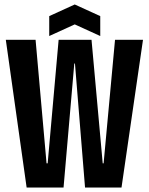

<svg xmlns="http://www.w3.org/2000/svg" viewBox="-20 -838 665 858"><path d="M99 0 6 -660H139L188 -108H193L242 -660H389L439 -108H443L494 -660H619L523 0H360L315 -554H312L264 0ZM200 -677V-766L314 -818L428 -766V-677L314 -729Z"/></svg>

Font: Bricolage Grotesque 48pt Condensed SemiBold
Style: Regular
Weight: 600
Width: 3
Designer: Mathieu Triay
Foundry: Atelier Triay
Version: Version 1.000; ttfautohint (v1.8.4.7-5d5b);gftools[0.9.32]